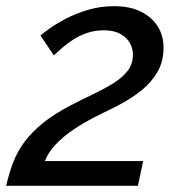

<svg xmlns="http://www.w3.org/2000/svg" viewBox="-41 -601 575 621"><path d="M-21 0Q-12 -40 1.5 -75.5Q15 -111 38.5 -142.5Q62 -174 98.5 -203.5Q135 -233 189 -261Q224 -279 259.5 -296Q295 -313 324.5 -331Q354 -349 371.5 -371.5Q389 -394 389 -424Q389 -444 379 -462Q369 -480 348 -491.5Q327 -503 295 -503Q267 -503 242.5 -495Q218 -487 197.5 -474Q177 -461 161 -447Q145 -433 133 -422L90 -486Q100 -495 122 -510.5Q144 -526 175 -542Q206 -558 245 -569.5Q284 -581 328 -581Q380 -581 415.5 -563Q451 -545 469.5 -515Q488 -485 488 -447Q488 -402 468 -368Q448 -334 417.5 -309.5Q387 -285 354 -267Q321 -249 295 -237Q272 -226 243.5 -210.5Q215 -195 187.5 -175.5Q160 -156 137.5 -132Q115 -108 104 -80H422L405 0Z"/></svg>

Font: Raleway Thin Medium
Style: Italic
Weight: 500
Italic angle: -12°
Version: Version 4.026